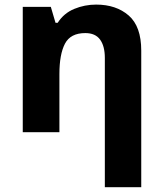

<svg xmlns="http://www.w3.org/2000/svg" viewBox="-20 -564 697 819"><path d="M582.5 234.4H427.2V-316.9Q427.2 -367.2 407 -395Q386.7 -422.9 343.8 -422.9Q280.8 -422.9 257.1 -377.7Q233.4 -332.5 233.4 -248V0H77.1V-534.7H196.8L216.8 -466.8H226.1Q252.4 -507.8 296.9 -526.1Q341.3 -544.4 390.1 -544.4Q475.6 -544.4 529.1 -497.8Q582.5 -451.2 582.5 -348.1Z"/></svg>

Font: Lunasima
Style: Bold
Weight: 700
Designer: The DocRepair Project, Monotype Design Team
Foundry: Google
Version: Version 2.009